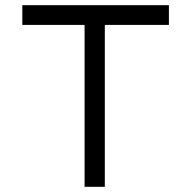

<svg xmlns="http://www.w3.org/2000/svg" viewBox="-20 -720 736 740"><path d="M306 0V-624H66V-700H631V-624H384V0Z"/></svg>

Font: Lexend Giga Light
Style: Regular
Weight: 300
Version: Version 1.007